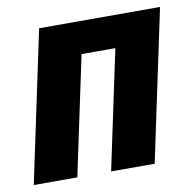

<svg xmlns="http://www.w3.org/2000/svg" viewBox="-67 -574 643 638"><g transform="rotate(-10 255.0 -255.0)"><path d="M-3 0 105 -510H513L405 0H258L343 -401H229L144 0Z"/></g></svg>

Font: Saira SemiCondensed
Style: Bold Italic
Weight: 700
Width: 4
Italic angle: -12°
Designer: Hector Gatti with collaboration of the Omnibus-Type team
Foundry: Omnibus-Type
Version: Version 1.101